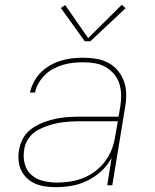

<svg xmlns="http://www.w3.org/2000/svg" viewBox="-20 -767 640 795"><path d="M212 8Q190 8 168 5Q146 2 127 -6Q108 -14 92.5 -28.5Q77 -43 68 -61.5Q59 -80 57 -102Q55 -124 59 -147Q62 -165 70 -183.5Q78 -202 92 -217Q106 -232 123.5 -242.5Q141 -253 159.5 -260Q178 -267 197 -272Q216 -277 235 -279.5Q254 -282 273 -283Q292 -284 311 -284H471L478 -326Q482 -350 481.5 -374.5Q481 -399 474 -421Q467 -443 452 -460.5Q437 -478 417 -489.5Q397 -501 373.5 -505Q350 -509 325 -509Q305 -509 284 -507Q263 -505 242.5 -499Q222 -493 202.5 -483Q183 -473 167 -457.5Q151 -442 140 -423Q129 -404 125 -384H104Q109 -406 120.5 -428Q132 -450 149.5 -467.5Q167 -485 188.5 -497Q210 -509 233 -516Q256 -523 279 -525.5Q302 -528 325 -528Q353 -528 379.5 -523.5Q406 -519 429 -506.5Q452 -494 468.5 -474Q485 -454 493.5 -429.5Q502 -405 502.5 -377.5Q503 -350 498 -323L445 0H424L442 -113Q426 -83 399.5 -58.5Q373 -34 342 -19Q311 -4 278 2Q245 8 212 8ZM218 -11Q245 -11 272.5 -15.5Q300 -20 326 -30.5Q352 -41 375.5 -59Q399 -77 416 -100Q433 -123 443 -149.5Q453 -176 457 -203L468 -265H311Q294 -265 277 -264Q260 -263 242.5 -261Q225 -259 208 -255Q191 -251 174 -245Q157 -239 140.5 -230.5Q124 -222 111 -209Q98 -196 90 -179.5Q82 -163 80 -146Q75 -116 82.5 -88Q90 -60 111 -42Q132 -24 160.5 -17.5Q189 -11 218 -11ZM331 -596 232 -734 250 -746 345 -609 484 -747 500 -733 354 -596Z"/></svg>

Font: Iosevka SS04 Th Ex Obl
Style: Regular
Weight: 100
Width: 7
Italic angle: -9°
Monospace: yes
Designer: Belleve Invis
Foundry: Belleve Invis
Version: Version 19.0.0; ttfautohint (v1.8.4)